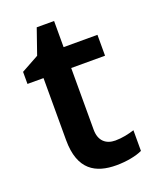

<svg xmlns="http://www.w3.org/2000/svg" viewBox="-128 -802 662 821"><g transform="rotate(-20 203.0 -391.5)"><path d="M291 -157C249 -157 219 -181 219 -232V-513H373V-608H219V-727H140L100 -612L20 -568V-513H93V-231C93 -94 166 -56 259 -56C306 -56 351 -65 378 -78V-172C353 -164 322 -157 291 -157Z"/></g></svg>

Font: Noto Sans Malayalam UI SemiBold
Style: Regular
Weight: 600
Designer: Jelle Bosma - Monotype Design Team
Foundry: Monotype Imaging Inc.
Version: Version 2.104